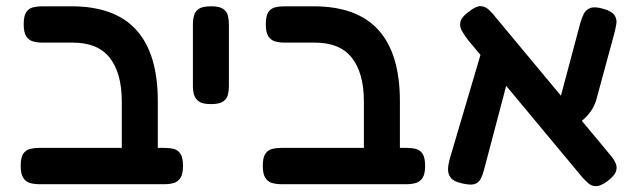

<svg xmlns="http://www.w3.org/2000/svg" viewBox="-20 -604 2117 640"><path d="M446 10Q420 10 407 2.5Q394 -5 390 -18Q386 -31 386 -45V-264Q386 -314 375.5 -351Q365 -388 344.5 -413Q324 -438 293.5 -450Q263 -462 221 -462H121Q104 -462 90 -466Q76 -470 67.5 -483Q59 -496 59 -523Q59 -551 67.5 -563.5Q76 -576 90 -579.5Q104 -583 120 -583H218Q290 -583 344 -563.5Q398 -544 434 -504.5Q470 -465 488 -405.5Q506 -346 506 -267V-52Q506 -35 502.5 -21Q499 -7 486.5 1.5Q474 10 446 10ZM111 10Q94 10 80 6Q66 2 57.5 -11Q49 -24 49 -51Q49 -79 57.5 -91.5Q66 -104 80 -107.5Q94 -111 110 -111H529Q546 -111 559.5 -107.5Q573 -104 581.5 -91.5Q590 -79 590 -51Q590 -24 581.5 -11Q573 2 559 6Q545 10 528 10Z M683 -257Q656 -257 643.5 -265.5Q631 -274 627 -288Q623 -302 623 -317V-524Q623 -539 627 -553Q631 -567 643.5 -575Q656 -583 684 -583Q711 -583 723.5 -574.5Q736 -566 739.5 -552.5Q743 -539 743 -523V-316Q743 -301 739.5 -287.5Q736 -274 723.5 -265.5Q711 -257 683 -257Z M1253 10Q1227 10 1214 2.5Q1201 -5 1197 -18Q1193 -31 1193 -45V-264Q1193 -314 1182.5 -351Q1172 -388 1151.5 -413Q1131 -438 1100.5 -450Q1070 -462 1028 -462H928Q911 -462 897 -466Q883 -470 874.5 -483Q866 -496 866 -523Q866 -551 874.5 -563.5Q883 -576 897 -579.5Q911 -583 927 -583H1025Q1097 -583 1151 -563.5Q1205 -544 1241 -504.5Q1277 -465 1295 -405.5Q1313 -346 1313 -267V-52Q1313 -35 1309.5 -21Q1306 -7 1293.5 1.5Q1281 10 1253 10ZM918 10Q901 10 887 6Q873 2 864.5 -11Q856 -24 856 -51Q856 -79 864.5 -91.5Q873 -104 887 -107.5Q901 -111 917 -111H1336Q1353 -111 1366.5 -107.5Q1380 -104 1388.5 -91.5Q1397 -79 1397 -51Q1397 -24 1388.5 -11Q1380 2 1366 6Q1352 10 1335 10Z M2006 -1Q1983 16 1968 16.5Q1953 17 1942.5 8Q1932 -1 1921 -13L1539 -472Q1527 -488 1519 -502.5Q1511 -517 1515 -532.5Q1519 -548 1544 -566Q1567 -584 1582 -583.5Q1597 -583 1609.5 -571.5Q1622 -560 1635 -543L2017 -84Q2027 -72 2032.5 -59Q2038 -46 2033 -32Q2028 -18 2006 -1ZM1519 7Q1492 1 1482.5 -11.5Q1473 -24 1473.5 -40Q1474 -56 1479 -74L1589 -446L1689 -400L1595 -44Q1590 -23 1583 -9Q1576 5 1562 9.5Q1548 14 1519 7ZM1880 -169 1833 -222 1914 -526Q1919 -544 1926 -558Q1933 -572 1948.5 -577.5Q1964 -583 1993 -574Q2020 -566 2028.5 -553Q2037 -540 2034.5 -524.5Q2032 -509 2027 -490L1967 -269Q1960 -248 1949 -232.5Q1938 -217 1921.5 -203Q1905 -189 1880 -169Z"/></svg>

Font: Fredoka Light Medium
Style: Regular
Weight: 500
Version: Version 2.001